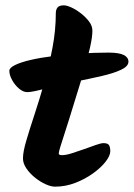

<svg xmlns="http://www.w3.org/2000/svg" viewBox="-20 -711 501 719"><path d="M326 -596Q326 -572 317 -532.5Q308 -493 294.5 -446.5Q281 -400 266 -352.5Q251 -305 239 -265Q230 -236 221 -208.5Q212 -181 206 -161.5Q200 -142 200 -136Q200 -130 212 -130Q227 -130 249 -137Q271 -144 295 -152.5Q319 -161 338.5 -168Q358 -175 368 -175Q384 -175 388.5 -167Q393 -159 393 -145Q393 -128 375.5 -105.5Q358 -83 328 -61.5Q298 -40 261.5 -26Q225 -12 186 -12Q171 -12 151 -21Q131 -30 111.5 -45.5Q92 -61 79 -80Q66 -99 66 -118Q66 -142 78.5 -184.5Q91 -227 109.5 -283Q128 -339 146 -402.5Q164 -466 176.5 -532Q189 -598 189 -661Q189 -675 195.5 -683Q202 -691 219 -691Q230 -691 247.5 -683Q265 -675 283 -661Q301 -647 313.5 -630.5Q326 -614 326 -596ZM386 -514Q426 -514 443.5 -505Q461 -496 461 -480Q461 -463 434 -450Q407 -437 361.5 -426.5Q316 -416 261 -405Q200 -393 150.5 -379.5Q101 -366 82 -366Q67 -366 51.5 -379Q36 -392 25.5 -411Q15 -430 15 -446Q15 -457 36.5 -467.5Q58 -478 94.5 -486.5Q131 -495 179 -501Q227 -507 280 -510.5Q333 -514 386 -514Z"/></svg>

Font: Kalam Variable Light
Style: Regular
Weight: 300
Designer: Lipi Raval, Jonny Pinhorn
Foundry: Indian Type Foundry
Version: Version 3.000